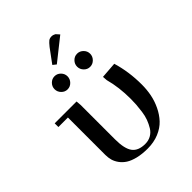

<svg xmlns="http://www.w3.org/2000/svg" viewBox="-221 -898 1023 1023"><g transform="rotate(-45 290.5 -386.0)"><path d="M32.2 -411.1V-439H196.8L199.2 -411.1V-150.9Q199.2 -80.1 221.9 -50Q244.6 -20 295.9 -20Q320.8 -20 340.3 -31Q359.9 -42 372.1 -62Q384.3 -82 392.6 -104.2Q400.9 -126.5 404.5 -153.8Q408.2 -181.2 409.7 -201.9Q411.1 -222.7 411.1 -245.1Q411.1 -332 391.1 -405.8L389.2 -432.1L481 -439Q506.8 -353.5 506.8 -256.8Q506.8 -218.8 499.8 -182.6Q492.7 -146.5 476.1 -111.8Q459.5 -77.1 435.1 -51Q410.6 -24.9 372.6 -9Q334.5 6.8 287.1 6.8Q245.6 6.8 213.1 -1.2Q180.7 -9.3 160.6 -22.2Q140.6 -35.2 127.4 -53.2Q114.3 -71.3 109.1 -89.8Q104 -108.4 104 -128.9V-411.1ZM174.6 -533Q160.2 -547.9 160.2 -567.9Q160.2 -587.9 174.6 -602.5Q189 -617.2 209 -617.2Q229 -617.2 243.4 -602.5Q257.8 -587.9 257.8 -567.9Q257.8 -547.9 243.4 -533Q229 -518.1 209 -518.1Q189 -518.1 174.6 -533ZM243.2 -668 300.8 -746.1Q316.4 -765.6 325.2 -772.2Q334 -778.8 348.1 -778.8Q353.5 -778.8 359.4 -777.1Q365.2 -775.4 368.2 -773.4L371.1 -772L388.2 -752.9L262.2 -652.8ZM344.5 -533Q330.1 -547.9 330.1 -567.9Q330.1 -587.9 344.5 -602.5Q358.9 -617.2 378.9 -617.2Q398.9 -617.2 413.6 -602.5Q428.2 -587.9 428.2 -567.9Q428.2 -547.9 413.6 -533Q398.9 -518.1 378.9 -518.1Q358.9 -518.1 344.5 -533Z"/></g></svg>

Font: Dehuti
Style: Bold
Weight: 700
Version: Version 1.2